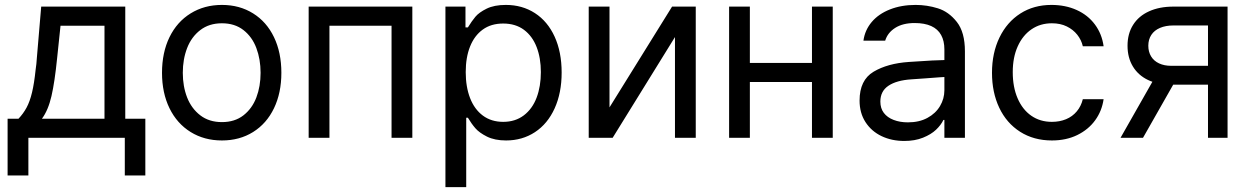

<svg xmlns="http://www.w3.org/2000/svg" viewBox="-20 -557 5049 776"><path d="M10.7 -77.1H54.7Q74.2 -97.7 87.4 -122.1Q100.6 -146.5 109.4 -183.1Q118.2 -219.7 124 -275.4Q126 -287.1 127 -298.8Q127.9 -310.5 128.9 -322.3L146.5 -530.3H486.3V-77.1H567.4V152.3H484.4V0H94.7V152.3H10.7ZM402.3 -77.1V-453.1H224.6L210.9 -322.3Q201.2 -225.6 188 -168.5Q174.8 -111.3 149.4 -77.1Z M634.8 -262.7Q634.8 -344.7 665 -406.7Q695.3 -468.8 750.5 -502.9Q805.7 -537.1 877 -537.1Q948.2 -537.1 1002.9 -502.9Q1057.6 -468.8 1087.4 -406.7Q1117.2 -344.7 1117.2 -262.7Q1117.2 -181.6 1087.4 -119.6Q1057.6 -57.6 1002.9 -23.4Q948.2 10.7 877 10.7Q805.7 10.7 750.5 -23.4Q695.3 -57.6 665 -119.6Q634.8 -181.6 634.8 -262.7ZM1033.2 -262.7Q1033.2 -317.4 1016.1 -362.8Q999 -408.2 963.9 -435.5Q928.7 -462.9 877 -462.9Q825.2 -462.9 789.6 -435.5Q753.9 -408.2 736.3 -362.8Q718.8 -317.4 718.8 -262.7Q718.8 -208 736.3 -163.1Q753.9 -118.2 789.6 -90.8Q825.2 -63.5 877 -63.5Q928.7 -63.5 963.9 -90.8Q999 -118.2 1016.1 -163.1Q1033.2 -208 1033.2 -262.7Z M1227.5 -530.3H1646.5V0H1562.5V-453.1H1311.5V0H1227.5Z M1780.3 -530.3H1861.3V-446.3H1871.1Q1886.7 -471.7 1901.4 -489.3Q1916 -506.8 1946.8 -522Q1977.5 -537.1 2024.4 -537.1Q2090.8 -537.1 2142.1 -503.9Q2193.4 -470.7 2221.7 -408.7Q2250 -346.7 2250 -263.7Q2250 -181.6 2221.7 -119.1Q2193.4 -56.6 2142.1 -22.9Q2090.8 10.7 2025.4 10.7Q1979.5 10.7 1948.2 -4.9Q1917 -20.5 1901.4 -38.6Q1885.7 -56.6 1871.1 -81.1H1864.3V199.2H1780.3ZM2013.7 -64.5Q2062.5 -64.5 2097.2 -90.8Q2131.8 -117.2 2148.9 -162.6Q2166 -208 2166 -265.6Q2166 -322.3 2148.9 -366.7Q2131.8 -411.1 2097.7 -436.5Q2063.5 -461.9 2013.7 -461.9Q1964.8 -461.9 1931.2 -437.5Q1897.5 -413.1 1879.9 -369.1Q1862.3 -325.2 1862.3 -265.6Q1862.3 -206.1 1879.9 -160.6Q1897.5 -115.2 1931.6 -89.8Q1965.8 -64.5 2013.7 -64.5Z M2696.3 -530.3H2792V0H2708V-407.2L2456.1 0H2359.4V-530.3H2443.4V-123Z M3282.2 -225.6H2990.2V-302.7H3282.2ZM3010.7 0H2926.8V-530.3H3010.7ZM3345.7 0H3261.7V-530.3H3345.7Z M3718.8 -240.2 3663.1 -236.3Q3603.5 -232.4 3570.8 -210.4Q3538.1 -188.5 3538.1 -146.5Q3538.1 -119.1 3552.2 -100.6Q3566.4 -82 3591.8 -72.3Q3617.2 -62.5 3649.4 -62.5Q3695.3 -62.5 3728.5 -80.6Q3761.7 -98.6 3779.3 -128.4Q3796.9 -158.2 3796.9 -192.4V-357.4Q3796.9 -391.6 3783.7 -415.5Q3770.5 -439.5 3743.7 -451.7Q3716.8 -463.9 3676.8 -463.9Q3628.9 -463.9 3598.1 -444.3Q3567.4 -424.8 3557.6 -392.6H3469.7Q3475.6 -435.5 3503.4 -468.3Q3531.2 -501 3577.1 -519Q3623 -537.1 3680.7 -537.1Q3726.6 -537.1 3770.5 -523.4Q3814.5 -509.8 3847.2 -468.3Q3879.9 -426.8 3879.9 -349.6V0H3796.9V-72.3H3793Q3783.2 -51.8 3763.2 -32.7Q3743.2 -13.7 3710.4 -0.5Q3677.7 12.7 3634.8 12.7Q3584 12.7 3543 -6.8Q3502 -26.4 3478 -63.5Q3454.1 -100.6 3454.1 -150.4Q3454.1 -233.4 3510.7 -267.1Q3567.4 -300.8 3653.3 -306.6Q3663.1 -307.6 3747.1 -312.5L3802.7 -314.5L3803.7 -246.1Q3794.9 -246.1 3718.8 -240.2Z M3989.3 -262.7Q3989.3 -342.8 4019.5 -405.3Q4049.8 -467.8 4104 -502.4Q4158.2 -537.1 4229.5 -537.1Q4286.1 -537.1 4331.5 -516.6Q4377 -496.1 4405.3 -458Q4433.6 -419.9 4440.4 -370.1H4356.4Q4350.6 -395.5 4334 -416.5Q4317.4 -437.5 4291.5 -450.2Q4265.6 -462.9 4231.4 -462.9Q4184.6 -462.9 4148.9 -438.5Q4113.3 -414.1 4093.3 -369.6Q4073.2 -325.2 4073.2 -265.6Q4073.2 -205.1 4092.8 -159.7Q4112.3 -114.3 4147.9 -89.4Q4183.6 -64.5 4231.4 -64.5Q4262.7 -64.5 4288.6 -75.2Q4314.5 -85.9 4332 -106.9Q4349.6 -127.9 4356.4 -156.2H4440.4Q4433.6 -108.4 4406.2 -70.8Q4378.9 -33.2 4334 -11.2Q4289.1 10.7 4231.4 10.7Q4158.2 10.7 4103 -24.4Q4047.9 -59.6 4018.6 -121.6Q3989.3 -183.6 3989.3 -262.7Z M4862.3 -454.1H4722.7Q4691.4 -454.1 4668.5 -444.3Q4645.5 -434.6 4633.3 -416Q4621.1 -397.5 4621.1 -372.1Q4621.1 -347.7 4632.3 -329.1Q4643.6 -310.5 4664.6 -300.8Q4685.5 -291 4713.9 -291H4883.8V-214.8H4713.9Q4659.2 -214.8 4619.6 -233.9Q4580.1 -252.9 4558.6 -288.6Q4537.1 -324.2 4537.1 -372.1Q4537.1 -420.9 4559.6 -456.5Q4582 -492.2 4624 -511.2Q4666 -530.3 4722.7 -530.3H4941.4V0H4862.3ZM4659.2 -264.6H4750L4599.6 0H4508.8Z"/></svg>

Font: WEMIX Pretendard Variable
Style: Regular
Weight: 400
Designer: Base glyphs from Inter by Rasmus Andersson; Hangeul glyphs from Noto Sans CJK(Source Han Sans) by Jang Soo-young and Kan
Foundry: Kil Hyung-jin
Version: Version 1.000;Glyphs 3.2 (3208)